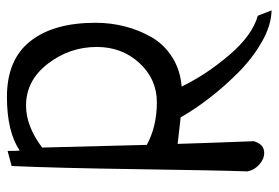

<svg xmlns="http://www.w3.org/2000/svg" viewBox="-146 -609 811 559"><g transform="rotate(-90 259.5 -329.5)"><path d="M493.2 15.6 508.8 55.7Q464.8 54.7 417 27.3Q369.1 0 327.6 -41.5Q286.1 -83 253.4 -125.5Q220.7 -168 197.3 -209L120.1 -217.8Q122.1 -146.5 127.9 3.9Q119.1 34.2 93.8 34.2Q76.2 34.2 60.1 20Q43.9 5.9 40 -14.6Q43 -96.7 46.4 -334Q49.8 -571.3 55.7 -701.2L99.6 -712.9Q99.6 -681.6 100.6 -677.7Q156.2 -714.8 256.8 -714.8Q365.2 -714.8 418.9 -647Q472.7 -579.1 472.7 -457Q472.7 -412.1 461.9 -370.6Q451.2 -329.1 430.2 -293Q409.2 -256.8 372.1 -233.4Q335 -210 287.1 -206.1Q321.3 -134.8 378.9 -67.4Q436.5 0 493.2 15.6ZM109.4 -612.3 117.2 -307.6Q170.9 -278.3 241.2 -278.3Q308.6 -278.3 355.5 -329.1Q402.3 -379.9 402.3 -453.1Q402.3 -532.2 353.5 -595.7Q304.7 -659.2 231.4 -659.2Q171.9 -659.2 109.4 -612.3Z"/></g></svg>

Font: Neucha
Style: Regular
Weight: 400
Designer: Jovanny Lemonad
Foundry: Jovanny Lemonad
Version: Version 001.001